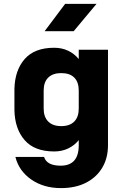

<svg xmlns="http://www.w3.org/2000/svg" viewBox="-20 -805 640 985"><path d="M293 160Q204 160 140.5 116Q77 72 59 0H206Q220 45 291 45Q384 45 384 -60V-86Q361 -58 329 -43Q297 -28 258 -28Q157 -28 106.5 -86Q56 -144 54 -240V-348Q56 -444 106.5 -502Q157 -560 258 -560Q297 -560 329 -545Q361 -530 384 -502V-550H534V-60Q534 6 504.5 55.5Q475 105 421 132.5Q367 160 293 160ZM204 -248Q204 -205 227.5 -181.5Q251 -158 294 -158Q338 -158 361 -181.5Q384 -205 384 -248V-340Q384 -384 361 -407Q338 -430 294 -430Q251 -430 227.5 -407Q204 -384 204 -340ZM209 -645 314 -785H475L358 -645Z"/></svg>

Font: Tiny ExtraBold
Style: Regular
Weight: 800
Designer: Philipp Nurullin, Konstantin Bulenkov
Foundry: JetBrains
Version: Version 2.251; ttfautohint (v1.8.4.7-5d5b)